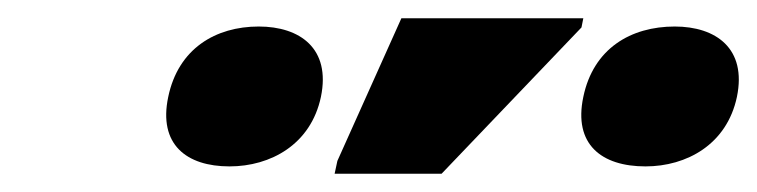

<svg xmlns="http://www.w3.org/2000/svg" viewBox="-20 -796 828 210"><path d="M346 -606H463L616 -766L618 -776H419L349 -620ZM231 -614C276 -614 320 -638 331 -690C342 -743 308 -767 263 -767C216 -767 175 -743 164 -690C153 -638 184 -614 231 -614ZM686 -614C731 -614 775 -638 786 -690C797 -743 763 -767 718 -767C670 -767 629 -743 618 -690C607 -638 638 -614 686 -614Z"/></svg>

Font: Noto Sans Black
Style: Italic
Weight: 900
Italic angle: -12°
Designer: Monotype Design Team
Foundry: Monotype Imaging Inc.
Version: Version 2.013